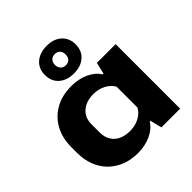

<svg xmlns="http://www.w3.org/2000/svg" viewBox="-219 -968 1130 1130"><g transform="rotate(-45 345.5 -403.5)"><path d="M284 10Q226 10 179.5 -8.5Q133 -27 99.5 -60.5Q66 -94 48 -141Q30 -188 30 -245V-292Q30 -369 61.5 -426Q93 -483 150 -515Q207 -547 284 -547Q344 -547 392 -525Q440 -503 463 -465H470L487 -537H643V0H487L469 -73H463Q440 -35 392 -12.5Q344 10 284 10ZM342 -115Q385 -115 419 -133Q453 -151 470 -182V-356Q453 -386 419 -404Q385 -422 342 -422Q302 -422 272 -407.5Q242 -393 225.5 -367Q209 -341 209 -303V-234Q209 -198 225.5 -170.5Q242 -143 272 -129Q302 -115 342 -115ZM349 -588Q290 -588 255 -619Q220 -650 220 -703Q220 -739 236.5 -764.5Q253 -790 282 -803.5Q311 -817 349 -817Q407 -817 441.5 -785.5Q476 -754 476 -703Q476 -649 440.5 -618.5Q405 -588 349 -588ZM349 -656Q369 -656 380.5 -668.5Q392 -681 392 -703Q392 -724 380 -736.5Q368 -749 349 -749Q328 -749 316 -736.5Q304 -724 304 -703Q304 -682 316 -669Q328 -656 349 -656Z"/></g></svg>

Font: Hubot Sans SemiExpanded
Style: Bold
Weight: 700
Width: 6
Designer: Deni Anggara
Foundry: GitHub, Inc., Subsidiary of Microsoft Corporation
Version: Version 2.000